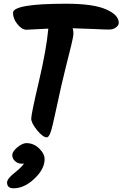

<svg xmlns="http://www.w3.org/2000/svg" viewBox="-20 -757 659 1033"><path d="M240 -603Q132 -597 122 -597Q98 -597 74 -626.5Q50 -656 50 -688Q50 -737 335 -737Q481 -737 550 -707Q619 -677 619 -634Q619 -621 604 -609.5Q589 -598 566 -598Q543 -598 482 -601Q421 -604 371 -605Q375 -593 375 -577Q375 -561 363.5 -514Q352 -467 331 -383.5Q310 -300 285 -181.5Q260 -63 250.5 -40.5Q241 -18 232 -18Q211 -18 179.5 -56.5Q148 -95 148 -119Q148 -143 189 -317.5Q230 -492 240 -603ZM122 13Q161 13 190.5 41.5Q220 70 220 100Q220 152 165.5 204Q111 256 53 256Q18 256 18 225Q18 205 57 174Q96 143 109 123Q82 127 64 112.5Q46 98 46 78Q46 58 73.5 35.5Q101 13 122 13Z"/></svg>

Font: Kalam
Style: Bold
Weight: 700
Version: Version 2.001;PS 1.0;hotconv 1.0.79;makeotf.lib2.5.61930; tt